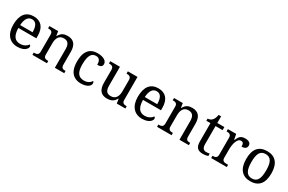

<svg xmlns="http://www.w3.org/2000/svg" viewBox="133 -1863 4621 3078"><g transform="rotate(30 2443.5 -324.5)"><path d="M287 10C366 10 419 -15 444 -46C457 -61 463 -76 463 -89C463 -106 453 -119 444 -123C420 -87 370 -53 301 -53C205 -53 155 -116 152 -261H485V-307C485 -466 406 -546 277 -546C134 -546 55 -451 55 -264C55 -91 142 10 287 10ZM154 -315C161 -430 202 -492 275 -492C355 -492 384 -420 384 -315Z M832 0V-42H827C783 -42 747 -50 747 -109V-320C747 -413 782 -482 868 -482C949 -482 978 -432 978 -345V0H1152V-42H1147C1102 -42 1072 -51 1072 -114V-350C1072 -487 1009 -546 904 -546C840 -546 789 -530 748 -455H743L730 -536H568V-494H573C617 -494 653 -485 653 -426V-114C653 -51 616 -42 571 -42H563V0Z M1463 10C1569 10 1633 -37 1633 -86C1633 -103 1627 -116 1616 -125C1593 -84 1546 -55 1483 -55C1376 -55 1332 -125 1332 -266C1332 -437 1377 -496 1458 -496C1525 -496 1543 -444 1543 -381C1602 -381 1632 -399 1632 -444C1632 -507 1561 -546 1458 -546C1373 -546 1304 -516 1265 -434C1245 -393 1235 -336 1235 -265C1235 -134 1277 -55 1345 -18C1379 1 1418 10 1463 10Z M1945 10C2010 10 2066 -6 2107 -81H2112L2125 0H2284V-42H2281C2237 -42 2199 -50 2199 -109V-536H2020V-494H2023C2068 -494 2105 -485 2105 -422V-216C2105 -119 2067 -54 1979 -54C1898 -54 1874 -104 1874 -191V-536H1695V-494H1698C1742 -494 1780 -485 1780 -426V-186C1780 -49 1840 10 1945 10Z M2594 10C2673 10 2726 -15 2751 -46C2764 -61 2770 -76 2770 -89C2770 -106 2760 -119 2751 -123C2727 -87 2677 -53 2608 -53C2512 -53 2462 -116 2459 -261H2792V-307C2792 -466 2713 -546 2584 -546C2441 -546 2362 -451 2362 -264C2362 -91 2449 10 2594 10ZM2461 -315C2468 -430 2509 -492 2582 -492C2662 -492 2691 -420 2691 -315Z M3139 0V-42H3134C3090 -42 3054 -50 3054 -109V-320C3054 -413 3089 -482 3175 -482C3256 -482 3285 -432 3285 -345V0H3459V-42H3454C3409 -42 3379 -51 3379 -114V-350C3379 -487 3316 -546 3211 -546C3147 -546 3096 -530 3055 -455H3050L3037 -536H2875V-494H2880C2924 -494 2960 -485 2960 -426V-114C2960 -51 2923 -42 2878 -42H2870V0Z M3727 10C3759 10 3799 2 3816 -6V-50C3795 -46 3776 -43 3752 -43C3705 -43 3676 -74 3676 -142V-479H3807V-536H3676V-659H3630C3621 -608 3607 -575 3584 -551C3561 -528 3530 -519 3506 -519V-479H3582V-145C3582 -30 3626 10 3727 10Z M4161 0V-42H4133C4089 -42 4051 -50 4051 -109V-266C4051 -350 4076 -480 4149 -480C4188 -480 4202 -457 4202 -402C4269 -402 4295 -432 4295 -473C4295 -520 4260 -546 4187 -546C4128 -546 4098 -524 4078 -492C4068 -475 4059 -457 4050 -437H4045L4026 -536H3872V-494H3875C3919 -494 3957 -485 3957 -426V-114C3957 -51 3920 -42 3875 -42H3872V0Z M4597 10C4750 10 4832 -81 4832 -269C4832 -456 4744 -546 4600 -546C4445 -546 4365 -456 4365 -269C4365 -81 4453 10 4597 10ZM4599 -42C4499 -42 4462 -120 4462 -269C4462 -418 4498 -493 4598 -493C4698 -493 4735 -418 4735 -269C4735 -120 4699 -42 4599 -42Z"/></g></svg>

Font: Liu Chibing Harmony Marks (Sposobin) Font
Style: Regular
Weight: 400
Designer: Liu Chibing
Foundry: Liu Chibing
Version: Version 1.003